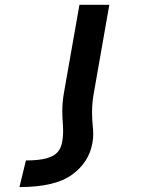

<svg xmlns="http://www.w3.org/2000/svg" viewBox="-20 -570 640 800"><path d="M365 26Q368.5 6.5 368.5 -11.5Q368.5 -28.5 366 -50Q365.5 -55 364.5 -70.2Q363.5 -85.5 363.5 -101Q363.5 -142.5 371.5 -185.5L435.5 -550H311L247 -186.5Q239.5 -146 239.5 -106Q239.5 -88 241.5 -60Q242 -53.5 242.5 -44Q243 -34.5 243 -22.5Q243 -2 239.5 19Q235 46.5 220.5 63.5Q206 80.5 174.2 89.5Q142.5 98.5 88 98.5L61 209.5Q209 209.5 280 158Q351 106.5 365 26Z"/></svg>

Font: JuliaMono BoldItalic
Style: Regular
Weight: 700
Italic angle: -9°
Monospace: yes
Designer: cormullion
Foundry: corm
Version: Version 0.049; ttfautohint (v1.8.4)